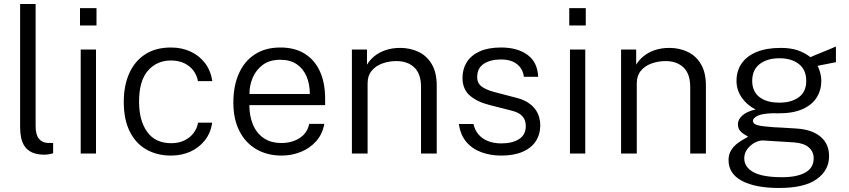

<svg xmlns="http://www.w3.org/2000/svg" viewBox="-20 -763 4218 954"><path d="M201 5.5Q164 5.5 140.2 -5.2Q116.5 -16 103.2 -35Q90 -54 85 -78.5Q80 -103 80 -130V-743H157V-136.5Q157 -94 173 -74.2Q189 -54.5 215 -53L244 -52.5V-1.5Q233 2 221.5 3.8Q210 5.5 201 5.5Z M457 -517V0H381V-517ZM459.5 -722.5V-636.5H377.5V-722.5Z M829.5 -527Q883 -527 926.5 -507Q970 -487 998.5 -449.8Q1027 -412.5 1035 -360H963.5Q958.5 -389 941 -412.2Q923.5 -435.5 895.2 -449Q867 -462.5 830 -462.5Q759.5 -462.5 715.2 -412.2Q671 -362 671 -257.5Q671 -164 711.2 -107.8Q751.5 -51.5 831 -51.5Q868 -51.5 896.2 -65.2Q924.5 -79 942 -102.2Q959.5 -125.5 964 -153.5H1034.5Q1027 -102.5 998 -65.8Q969 -29 925.8 -9.5Q882.5 10 829.5 10Q760.5 10 707.5 -20Q654.5 -50 624.8 -109.5Q595 -169 595 -257Q595 -337.5 622 -398.2Q649 -459 701.2 -493Q753.5 -527 829.5 -527Z M1219 -240.5Q1219 -188.5 1236 -146Q1253 -103.5 1288.5 -78Q1324 -52.5 1378.5 -52.5Q1431 -52.5 1469 -77.2Q1507 -102 1516.5 -147.5H1591.5Q1582 -95.5 1550.2 -60.5Q1518.5 -25.5 1473.8 -7.8Q1429 10 1379.5 10Q1308.5 10 1254.2 -21.2Q1200 -52.5 1169.8 -111.5Q1139.5 -170.5 1139.5 -253.5Q1139.5 -336 1167 -397.8Q1194.5 -459.5 1246.8 -493.2Q1299 -527 1373 -527Q1444.5 -527 1494 -496.2Q1543.5 -465.5 1569.5 -408.5Q1595.5 -351.5 1595.5 -272.5V-240.5ZM1219.5 -296H1519.5Q1519.5 -344 1503.5 -382.5Q1487.5 -421 1455 -443.5Q1422.5 -466 1372.5 -466Q1319.5 -466 1285.8 -440.8Q1252 -415.5 1235.5 -376.5Q1219 -337.5 1219.5 -296Z M1728.5 0V-517H1803.5V-441.5Q1816.5 -464 1839.2 -483Q1862 -502 1894.8 -513.5Q1927.5 -525 1968.5 -525Q2018.5 -525 2059.8 -505.2Q2101 -485.5 2125.5 -444Q2150 -402.5 2150 -337.5V0H2072V-330.5Q2072 -396.5 2038.5 -428Q2005 -459.5 1950 -459.5Q1912.5 -459.5 1879.5 -447.5Q1846.5 -435.5 1826.5 -411Q1806.5 -386.5 1806.5 -349.5V0Z M2470.5 10Q2416.5 10 2371.2 -6.8Q2326 -23.5 2296.8 -58.2Q2267.5 -93 2260 -147H2332.5Q2339.5 -116 2358 -94.5Q2376.5 -73 2405.2 -61.8Q2434 -50.5 2470.5 -50.5Q2525.5 -50.5 2559 -71.8Q2592.5 -93 2592.5 -137Q2592.5 -167.5 2575.2 -186Q2558 -204.5 2523 -213L2411.5 -241.5Q2350.5 -257 2314.5 -288.2Q2278.5 -319.5 2278 -375.5Q2278 -420 2299.2 -454Q2320.5 -488 2363 -507.5Q2405.5 -527 2469.5 -527Q2551 -527 2601 -490.5Q2651 -454 2654 -381.5H2583Q2578 -421 2549 -444.2Q2520 -467.5 2469 -467.5Q2416.5 -467.5 2383.8 -446Q2351 -424.5 2351 -379.5Q2351 -349.5 2373.5 -332.8Q2396 -316 2439 -305L2548 -276.5Q2582 -267.5 2604.2 -252.8Q2626.5 -238 2639.8 -219.8Q2653 -201.5 2658.8 -181Q2664.5 -160.5 2664.5 -141.5Q2664.5 -95 2642 -61Q2619.5 -27 2576.2 -8.5Q2533 10 2470.5 10Z M2888 -517V0H2812V-517ZM2890.5 -722.5V-636.5H2808.5V-722.5Z M3066 0V-517H3141V-441.5Q3154 -464 3176.8 -483Q3199.5 -502 3232.2 -513.5Q3265 -525 3306 -525Q3356 -525 3397.2 -505.2Q3438.5 -485.5 3463 -444Q3487.5 -402.5 3487.5 -337.5V0H3409.5V-330.5Q3409.5 -396.5 3376 -428Q3342.5 -459.5 3287.5 -459.5Q3250 -459.5 3217 -447.5Q3184 -435.5 3164 -411Q3144 -386.5 3144 -349.5V0Z M3851 171Q3733.5 171 3666.8 135.8Q3600 100.5 3600 32.5Q3600 4 3612.8 -16.2Q3625.5 -36.5 3643.2 -50Q3661 -63.5 3676.5 -71.8Q3692 -80 3697 -84Q3688 -89.5 3676 -96.8Q3664 -104 3655.2 -115.8Q3646.5 -127.5 3646.5 -146Q3646.5 -169.5 3668.5 -189.2Q3690.5 -209 3734 -219Q3690 -242 3664.8 -279.2Q3639.5 -316.5 3639.5 -361Q3639.5 -411 3665.2 -448Q3691 -485 3740 -505Q3789 -525 3859 -525Q3908.5 -525 3943 -513.2Q3977.5 -501.5 4007 -479Q4014.5 -482.5 4031.2 -489.5Q4048 -496.5 4068.5 -504.8Q4089 -513 4106.8 -520.5Q4124.5 -528 4133.5 -532V-454L4042.5 -436Q4051 -419 4056 -399.2Q4061 -379.5 4061 -361.5Q4061 -315.5 4038 -278.8Q4015 -242 3968.2 -221Q3921.5 -200 3850.5 -200Q3845.5 -200 3838 -200Q3830.5 -200 3825 -200.5Q3765.5 -199 3743.2 -187.2Q3721 -175.5 3721 -162.5Q3721 -147.5 3743.5 -141.2Q3766 -135 3822 -131Q3842.5 -130 3871.2 -128.5Q3900 -127 3935.5 -124.5Q4013 -120 4056.2 -84.5Q4099.5 -49 4099.5 13.5Q4099.5 83 4038.2 127Q3977 171 3851 171ZM3865.5 117.5Q3940 117.5 3981.5 94.2Q4023 71 4023 23.5Q4023 -9.5 3998.5 -30.8Q3974 -52 3924.5 -55.5L3772 -65Q3753.5 -66 3731.5 -54.8Q3709.5 -43.5 3693.8 -23Q3678 -2.5 3678 23.5Q3678 67.5 3723.8 92.5Q3769.5 117.5 3865.5 117.5ZM3853 -253Q3912.5 -253 3949.2 -280Q3986 -307 3986 -361Q3986 -416.5 3949.2 -445Q3912.5 -473.5 3853 -473.5Q3792 -473.5 3754.8 -444.8Q3717.5 -416 3717.5 -361Q3717.5 -309.5 3752.8 -281.2Q3788 -253 3853 -253Z"/></svg>

Font: Public Sans Light
Style: Regular
Weight: 300
Designer: The Public Sans Project Authors: Dan O. Williams and USWDS (Libre Franklin designed by Pablo Impallari and Rodrigo Fuenz
Version: Version 1.007